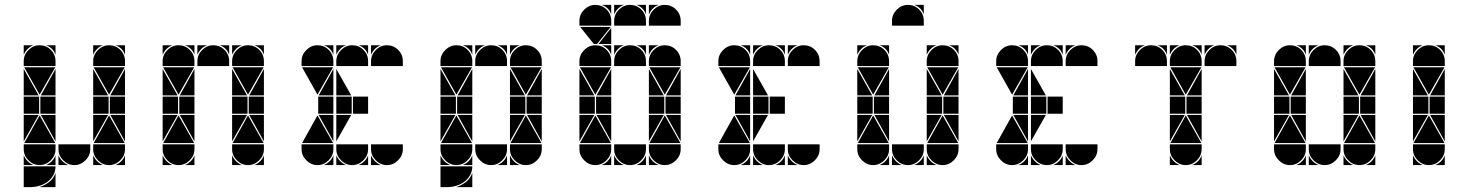

<svg xmlns="http://www.w3.org/2000/svg" viewBox="-20 -677 6004 785"><path d="M142 -492Q169 -492 188 -473Q207 -454 207 -427V-407H77V-427Q77 -453 96.5 -472.5Q116 -492 142 -492ZM426 -492Q453 -492 472 -473Q491 -454 491 -427V-407H361V-427Q361 -453 380.5 -472.5Q400 -492 426 -492ZM426 -2Q400 -2 380.5 -21.5Q361 -41 361 -67V-87H491V-67Q491 -41 471.5 -21.5Q452 -2 426 -2ZM142 -2Q116 -2 96.5 -21.5Q77 -41 77 -67V-87H207V-67Q207 -41 187.5 -21.5Q168 -2 142 -2ZM284 -2Q258 -2 238.5 -21.5Q219 -41 219 -67V-87H349V-67Q349 -41 329.5 -21.5Q310 -2 284 -2ZM363 -92 426 -205 490 -92ZM79 -92 142 -205 206 -92ZM206 -402 142 -290 79 -402ZM490 -402 426 -290 363 -402ZM424 -212H361V-282H424ZM140 -212H77V-282H140ZM491 -212H429V-282H491ZM207 -212H145V-282H207ZM77 -287V-395L138 -287ZM361 -287V-395L422 -287ZM361 -207H422L361 -99ZM77 -207H138L77 -99ZM207 -287H147L207 -395ZM491 -207V-99L431 -207ZM207 -207V-99L147 -207ZM491 -287H431L491 -395ZM219 -42Q231 -14 259 -2H219ZM361 -42Q373 -14 401 -2H361ZM361 -492H401Q387 -487 377 -477Q367 -467 361 -453ZM77 -492H117Q103 -487 93 -477Q83 -467 77 -453ZM168 -2Q182 -8 192 -18Q202 -28 207 -42V-2ZM452 -2Q466 -8 476 -18Q486 -28 491 -42V-2ZM491 -492V-453Q481 -482 452 -492ZM207 -492V-453Q197 -482 168 -492ZM77 3H207Q207 23 198 39Q189 55 174.5 66Q160 77 141.5 82.5Q123 88 105 88H77ZM141 88Q163 81 181 67Q199 53 207 30V88ZM77 -42Q89 -14 117 -2H77Z M852 -492Q879 -492 898 -473Q917 -454 917 -427V-407H787V-427Q787 -453 806.5 -472.5Q826 -492 852 -492ZM710 -492Q737 -492 756 -473Q775 -454 775 -427V-407H645V-427Q645 -453 664.5 -472.5Q684 -492 710 -492ZM994 -492Q1021 -492 1040 -473Q1059 -454 1059 -427V-407H929V-427Q929 -453 948.5 -472.5Q968 -492 994 -492ZM994 -2Q968 -2 948.5 -21.5Q929 -41 929 -67V-87H1059V-67Q1059 -41 1039.5 -21.5Q1020 -2 994 -2ZM710 -2Q684 -2 664.5 -21.5Q645 -41 645 -67V-87H775V-67Q775 -41 755.5 -21.5Q736 -2 710 -2ZM931 -92 994 -205 1058 -92ZM647 -92 710 -205 774 -92ZM774 -402 710 -290 647 -402ZM1058 -402 994 -290 931 -402ZM992 -212H929V-282H992ZM708 -212H645V-282H708ZM1059 -212H997V-282H1059ZM775 -212H713V-282H775ZM645 -287V-395L706 -287ZM929 -287V-395L990 -287ZM929 -207H990L929 -99ZM645 -207H706L645 -99ZM775 -287H715L775 -395ZM1059 -207V-99L999 -207ZM775 -207V-99L715 -207ZM1059 -287H999L1059 -395ZM929 -42Q941 -14 969 -2H929ZM929 -492H969Q955 -487 945 -477Q935 -467 929 -453ZM736 -2Q750 -8 760 -18Q770 -28 775 -42V-2ZM787 -492H827Q813 -487 803 -477Q793 -467 787 -453ZM917 -492V-453Q907 -482 878 -492ZM775 -492V-453Q765 -482 736 -492ZM645 -42Q657 -14 685 -2H645ZM645 -492H685Q671 -487 661 -477Q651 -467 645 -453ZM1020 -2Q1034 -8 1044 -18Q1054 -28 1059 -42V-2ZM1059 -492V-453Q1049 -482 1020 -492Z M1420 -492Q1447 -492 1466 -473Q1485 -454 1485 -427V-407H1355V-427Q1355 -453 1374.5 -472.5Q1394 -492 1420 -492ZM1278 -492Q1305 -492 1324 -473Q1343 -454 1343 -427V-407H1213V-427Q1213 -453 1232.5 -472.5Q1252 -492 1278 -492ZM1562 -492Q1589 -492 1608 -473Q1627 -454 1627 -427V-407H1497V-427Q1497 -453 1516.5 -472.5Q1536 -492 1562 -492ZM1562 -2Q1536 -2 1516.5 -21.5Q1497 -41 1497 -67V-87H1627V-67Q1627 -41 1607.5 -21.5Q1588 -2 1562 -2ZM1278 -2Q1252 -2 1232.5 -21.5Q1213 -41 1213 -67V-87H1343V-67Q1343 -41 1323.5 -21.5Q1304 -2 1278 -2ZM1420 -2Q1394 -2 1374.5 -21.5Q1355 -41 1355 -67V-87H1485V-67Q1485 -41 1465.5 -21.5Q1446 -2 1420 -2ZM1215 -92 1278 -205 1342 -92ZM1342 -402 1278 -290 1215 -402ZM1418 -212H1355V-282H1418ZM1485 -212H1423V-282H1485ZM1343 -212H1281V-282H1343ZM1343 -287H1283L1343 -395ZM1343 -207V-99L1283 -207ZM1355 -42Q1367 -14 1395 -2H1355ZM1497 -42Q1509 -14 1537 -2H1497ZM1497 -492H1537Q1523 -487 1513 -477Q1503 -467 1497 -453ZM1446 -2Q1460 -8 1470 -18Q1480 -28 1485 -42V-2ZM1304 -2Q1318 -8 1328 -18Q1338 -28 1343 -42V-2ZM1355 -492H1395Q1381 -487 1371 -477Q1361 -467 1355 -453ZM1485 -492V-453Q1475 -482 1446 -492ZM1343 -492V-453Q1333 -482 1304 -492ZM1355 -287V-395L1416 -287ZM1355 -207H1416L1355 -99Z M1988 -492Q2015 -492 2034 -473Q2053 -454 2053 -427V-407H1923V-427Q1923 -453 1942.5 -472.5Q1962 -492 1988 -492ZM1846 -492Q1873 -492 1892 -473Q1911 -454 1911 -427V-407H1781V-427Q1781 -453 1800.5 -472.5Q1820 -492 1846 -492ZM2130 -492Q2157 -492 2176 -473Q2195 -454 2195 -427V-407H2065V-427Q2065 -453 2084.5 -472.5Q2104 -492 2130 -492ZM1781 3H1911Q1911 23 1902 39Q1893 55 1878.5 66Q1864 77 1845.5 82.5Q1827 88 1809 88H1781ZM2130 -2Q2104 -2 2084.5 -21.5Q2065 -41 2065 -67V-87H2195V-67Q2195 -41 2175.5 -21.5Q2156 -2 2130 -2ZM1846 -2Q1820 -2 1800.5 -21.5Q1781 -41 1781 -67V-87H1911V-67Q1911 -41 1891.5 -21.5Q1872 -2 1846 -2ZM1988 -2Q1962 -2 1942.5 -21.5Q1923 -41 1923 -67V-87H2053V-67Q2053 -41 2033.5 -21.5Q2014 -2 1988 -2ZM2067 -92 2130 -205 2194 -92ZM1783 -92 1846 -205 1910 -92ZM1910 -402 1846 -290 1783 -402ZM2194 -402 2130 -290 2067 -402ZM2128 -212H2065V-282H2128ZM1844 -212H1781V-282H1844ZM2195 -212H2133V-282H2195ZM1911 -212H1849V-282H1911ZM1781 -287V-395L1842 -287ZM2065 -287V-395L2126 -287ZM2065 -207H2126L2065 -99ZM1781 -207H1842L1781 -99ZM1911 -287H1851L1911 -395ZM2195 -207V-99L2135 -207ZM1911 -207V-99L1851 -207ZM2195 -287H2135L2195 -395ZM1845 88Q1867 81 1885 67Q1903 53 1911 30V88ZM1781 -42Q1793 -14 1821 -2H1781ZM2065 -42Q2077 -14 2105 -2H2065ZM2065 -492H2105Q2091 -487 2081 -477Q2071 -467 2065 -453ZM2014 -2Q2028 -8 2038 -18Q2048 -28 2053 -42V-2ZM1872 -2Q1886 -8 1896 -18Q1906 -28 1911 -42V-2ZM2053 -492V-453Q2043 -482 2014 -492ZM1911 -492V-453Q1901 -482 1872 -492ZM1923 -492H1963Q1949 -487 1939 -477Q1929 -467 1923 -453Z M2556 -657Q2583 -657 2602 -638Q2621 -619 2621 -592V-572H2491V-592Q2491 -618 2510.5 -637.5Q2530 -657 2556 -657ZM2414 -492Q2441 -492 2460 -473Q2479 -454 2479 -427V-407H2349V-427Q2349 -453 2368.5 -472.5Q2388 -492 2414 -492ZM2698 -657Q2725 -657 2744 -638Q2763 -619 2763 -592V-572H2633V-592Q2633 -618 2652.5 -637.5Q2672 -657 2698 -657ZM2556 -492Q2583 -492 2602 -473Q2621 -454 2621 -427V-407H2491V-427Q2491 -453 2510.5 -472.5Q2530 -492 2556 -492ZM2698 -492Q2725 -492 2744 -473Q2763 -454 2763 -427V-407H2633V-427Q2633 -453 2652.5 -472.5Q2672 -492 2698 -492ZM2414 -657Q2441 -657 2460 -638Q2479 -619 2479 -592V-572H2349V-592Q2349 -618 2368.5 -637.5Q2388 -657 2414 -657ZM2698 -2Q2672 -2 2652.5 -21.5Q2633 -41 2633 -67V-87H2763V-67Q2763 -41 2743.5 -21.5Q2724 -2 2698 -2ZM2414 -2Q2388 -2 2368.5 -21.5Q2349 -41 2349 -67V-87H2479V-67Q2479 -41 2459.5 -21.5Q2440 -2 2414 -2ZM2556 -2Q2530 -2 2510.5 -21.5Q2491 -41 2491 -67V-87H2621V-67Q2621 -41 2601.5 -21.5Q2582 -2 2556 -2ZM2635 -92 2698 -205 2762 -92ZM2351 -92 2414 -205 2478 -92ZM2762 -402 2698 -290 2635 -402ZM2478 -402 2414 -290 2351 -402ZM2477 -567 2421 -497H2408L2352 -567ZM2696 -212H2633V-282H2696ZM2412 -212H2349V-282H2412ZM2479 -212H2417V-282H2479ZM2763 -212H2701V-282H2763ZM2349 -287V-395L2410 -287ZM2633 -287V-395L2694 -287ZM2633 -207H2694L2633 -99ZM2349 -207H2410L2349 -99ZM2763 -207V-99L2703 -207ZM2479 -287H2419L2479 -395ZM2763 -287H2703L2763 -395ZM2479 -207V-99L2419 -207ZM2479 -497H2427L2479 -563ZM2491 -42Q2503 -14 2531 -2H2491ZM2633 -42Q2645 -14 2673 -2H2633ZM2440 -2Q2454 -8 2464 -18Q2474 -28 2479 -42V-2ZM2582 -2Q2596 -8 2606 -18Q2616 -28 2621 -42V-2ZM2633 -657H2673Q2659 -652 2649 -642Q2639 -632 2633 -618ZM2491 -492H2531Q2517 -487 2507 -477Q2497 -467 2491 -453ZM2633 -492H2673Q2659 -487 2649 -477Q2639 -467 2633 -453ZM2491 -657H2531Q2517 -652 2507 -642Q2497 -632 2491 -618ZM2479 -657V-618Q2469 -647 2440 -657ZM2621 -657V-618Q2611 -647 2582 -657ZM2621 -492V-453Q2611 -482 2582 -492ZM2479 -492V-453Q2469 -482 2440 -492Z M3124 -492Q3151 -492 3170 -473Q3189 -454 3189 -427V-407H3059V-427Q3059 -453 3078.5 -472.5Q3098 -492 3124 -492ZM2982 -492Q3009 -492 3028 -473Q3047 -454 3047 -427V-407H2917V-427Q2917 -453 2936.5 -472.5Q2956 -492 2982 -492ZM3266 -492Q3293 -492 3312 -473Q3331 -454 3331 -427V-407H3201V-427Q3201 -453 3220.5 -472.5Q3240 -492 3266 -492ZM3266 -2Q3240 -2 3220.5 -21.5Q3201 -41 3201 -67V-87H3331V-67Q3331 -41 3311.5 -21.5Q3292 -2 3266 -2ZM2982 -2Q2956 -2 2936.5 -21.5Q2917 -41 2917 -67V-87H3047V-67Q3047 -41 3027.5 -21.5Q3008 -2 2982 -2ZM3124 -2Q3098 -2 3078.5 -21.5Q3059 -41 3059 -67V-87H3189V-67Q3189 -41 3169.5 -21.5Q3150 -2 3124 -2ZM2919 -92 2982 -205 3046 -92ZM3046 -402 2982 -290 2919 -402ZM3122 -212H3059V-282H3122ZM3189 -212H3127V-282H3189ZM3047 -212H2985V-282H3047ZM3047 -287H2987L3047 -395ZM3047 -207V-99L2987 -207ZM3059 -42Q3071 -14 3099 -2H3059ZM3201 -42Q3213 -14 3241 -2H3201ZM3201 -492H3241Q3227 -487 3217 -477Q3207 -467 3201 -453ZM3150 -2Q3164 -8 3174 -18Q3184 -28 3189 -42V-2ZM3008 -2Q3022 -8 3032 -18Q3042 -28 3047 -42V-2ZM3059 -492H3099Q3085 -487 3075 -477Q3065 -467 3059 -453ZM3189 -492V-453Q3179 -482 3150 -492ZM3047 -492V-453Q3037 -482 3008 -492ZM3059 -287V-395L3120 -287ZM3059 -207H3120L3059 -99Z M3550 -492Q3577 -492 3596 -473Q3615 -454 3615 -427V-407H3485V-427Q3485 -453 3504.5 -472.5Q3524 -492 3550 -492ZM3834 -492Q3861 -492 3880 -473Q3899 -454 3899 -427V-407H3769V-427Q3769 -453 3788.5 -472.5Q3808 -492 3834 -492ZM3834 -2Q3808 -2 3788.5 -21.5Q3769 -41 3769 -67V-87H3899V-67Q3899 -41 3879.5 -21.5Q3860 -2 3834 -2ZM3550 -2Q3524 -2 3504.5 -21.5Q3485 -41 3485 -67V-87H3615V-67Q3615 -41 3595.5 -21.5Q3576 -2 3550 -2ZM3692 -2Q3666 -2 3646.5 -21.5Q3627 -41 3627 -67V-87H3757V-67Q3757 -41 3737.5 -21.5Q3718 -2 3692 -2ZM3771 -92 3834 -205 3898 -92ZM3487 -92 3550 -205 3614 -92ZM3614 -402 3550 -290 3487 -402ZM3898 -402 3834 -290 3771 -402ZM3832 -212H3769V-282H3832ZM3548 -212H3485V-282H3548ZM3899 -212H3837V-282H3899ZM3615 -212H3553V-282H3615ZM3485 -287V-395L3546 -287ZM3769 -287V-395L3830 -287ZM3769 -207H3830L3769 -99ZM3485 -207H3546L3485 -99ZM3615 -287H3555L3615 -395ZM3899 -207V-99L3839 -207ZM3615 -207V-99L3555 -207ZM3899 -287H3839L3899 -395ZM3627 -42Q3639 -14 3667 -2H3627ZM3769 -42Q3781 -14 3809 -2H3769ZM3769 -492H3809Q3795 -487 3785 -477Q3775 -467 3769 -453ZM3718 -2Q3732 -8 3742 -18Q3752 -28 3757 -42V-2ZM3576 -2Q3590 -8 3600 -18Q3610 -28 3615 -42V-2ZM3615 -492V-453Q3605 -482 3576 -492ZM3485 -492H3525Q3511 -487 3501 -477Q3491 -467 3485 -453ZM3899 -492V-453Q3889 -482 3860 -492ZM3692 -657Q3719 -657 3738 -638Q3757 -619 3757 -592V-572H3627V-592Q3627 -618 3646.5 -637.5Q3666 -657 3692 -657ZM3757 -657V-618Q3747 -647 3718 -657Z M4260 -492Q4287 -492 4306 -473Q4325 -454 4325 -427V-407H4195V-427Q4195 -453 4214.5 -472.5Q4234 -492 4260 -492ZM4118 -492Q4145 -492 4164 -473Q4183 -454 4183 -427V-407H4053V-427Q4053 -453 4072.5 -472.5Q4092 -492 4118 -492ZM4402 -492Q4429 -492 4448 -473Q4467 -454 4467 -427V-407H4337V-427Q4337 -453 4356.5 -472.5Q4376 -492 4402 -492ZM4402 -2Q4376 -2 4356.5 -21.5Q4337 -41 4337 -67V-87H4467V-67Q4467 -41 4447.5 -21.5Q4428 -2 4402 -2ZM4118 -2Q4092 -2 4072.5 -21.5Q4053 -41 4053 -67V-87H4183V-67Q4183 -41 4163.5 -21.5Q4144 -2 4118 -2ZM4260 -2Q4234 -2 4214.5 -21.5Q4195 -41 4195 -67V-87H4325V-67Q4325 -41 4305.5 -21.5Q4286 -2 4260 -2ZM4055 -92 4118 -205 4182 -92ZM4182 -402 4118 -290 4055 -402ZM4258 -212H4195V-282H4258ZM4325 -212H4263V-282H4325ZM4183 -212H4121V-282H4183ZM4183 -287H4123L4183 -395ZM4183 -207V-99L4123 -207ZM4195 -42Q4207 -14 4235 -2H4195ZM4337 -42Q4349 -14 4377 -2H4337ZM4337 -492H4377Q4363 -487 4353 -477Q4343 -467 4337 -453ZM4286 -2Q4300 -8 4310 -18Q4320 -28 4325 -42V-2ZM4144 -2Q4158 -8 4168 -18Q4178 -28 4183 -42V-2ZM4195 -492H4235Q4221 -487 4211 -477Q4201 -467 4195 -453ZM4325 -492V-453Q4315 -482 4286 -492ZM4183 -492V-453Q4173 -482 4144 -492ZM4195 -287V-395L4256 -287ZM4195 -207H4256L4195 -99Z M4828 -492Q4855 -492 4874 -473Q4893 -454 4893 -427V-407H4763V-427Q4763 -453 4782.5 -472.5Q4802 -492 4828 -492ZM4828 -2Q4802 -2 4782.5 -21.5Q4763 -41 4763 -67V-87H4893V-67Q4893 -41 4873.5 -21.5Q4854 -2 4828 -2ZM4765 -92 4828 -205 4892 -92ZM4892 -402 4828 -290 4765 -402ZM4826 -212H4763V-282H4826ZM4893 -212H4831V-282H4893ZM4763 -287V-395L4824 -287ZM4763 -207H4824L4763 -99ZM4893 -207V-99L4833 -207ZM4893 -287H4833L4893 -395ZM4763 -42Q4775 -14 4803 -2H4763ZM4854 -2Q4868 -8 4878 -18Q4888 -28 4893 -42V-2ZM4763 -492H4803Q4789 -487 4779 -477Q4769 -467 4763 -453ZM4893 -492V-453Q4883 -482 4854 -492ZM4686 -492Q4713 -492 4732 -473Q4751 -454 4751 -427V-407H4621V-427Q4621 -453 4640.5 -472.5Q4660 -492 4686 -492ZM4970 -492Q4997 -492 5016 -473Q5035 -454 5035 -427V-407H4905V-427Q4905 -453 4924.5 -472.5Q4944 -492 4970 -492ZM4905 -492H4945Q4931 -487 4921 -477Q4911 -467 4905 -453ZM4751 -492V-453Q4741 -482 4712 -492ZM4621 -492H4661Q4647 -487 4637 -477Q4627 -467 4621 -453ZM5035 -492V-453Q5025 -482 4996 -492Z M5396 -492Q5423 -492 5442 -473Q5461 -454 5461 -427V-407H5331V-427Q5331 -453 5350.5 -472.5Q5370 -492 5396 -492ZM5254 -492Q5281 -492 5300 -473Q5319 -454 5319 -427V-407H5189V-427Q5189 -453 5208.5 -472.5Q5228 -492 5254 -492ZM5538 -492Q5565 -492 5584 -473Q5603 -454 5603 -427V-407H5473V-427Q5473 -453 5492.5 -472.5Q5512 -492 5538 -492ZM5538 -2Q5512 -2 5492.5 -21.5Q5473 -41 5473 -67V-87H5603V-67Q5603 -41 5583.5 -21.5Q5564 -2 5538 -2ZM5254 -2Q5228 -2 5208.5 -21.5Q5189 -41 5189 -67V-87H5319V-67Q5319 -41 5299.5 -21.5Q5280 -2 5254 -2ZM5396 -2Q5370 -2 5350.5 -21.5Q5331 -41 5331 -67V-87H5461V-67Q5461 -41 5441.5 -21.5Q5422 -2 5396 -2ZM5475 -92 5538 -205 5602 -92ZM5191 -92 5254 -205 5318 -92ZM5318 -402 5254 -290 5191 -402ZM5602 -402 5538 -290 5475 -402ZM5536 -212H5473V-282H5536ZM5252 -212H5189V-282H5252ZM5603 -212H5541V-282H5603ZM5319 -212H5257V-282H5319ZM5189 -287V-395L5250 -287ZM5473 -287V-395L5534 -287ZM5473 -207H5534L5473 -99ZM5189 -207H5250L5189 -99ZM5319 -287H5259L5319 -395ZM5603 -207V-99L5543 -207ZM5319 -207V-99L5259 -207ZM5603 -287H5543L5603 -395ZM5331 -42Q5343 -14 5371 -2H5331ZM5473 -42Q5485 -14 5513 -2H5473ZM5473 -492H5513Q5499 -487 5489 -477Q5479 -467 5473 -453ZM5280 -2Q5294 -8 5304 -18Q5314 -28 5319 -42V-2ZM5331 -492H5371Q5357 -487 5347 -477Q5337 -467 5331 -453ZM5564 -2Q5578 -8 5588 -18Q5598 -28 5603 -42V-2ZM5603 -492V-453Q5593 -482 5564 -492ZM5319 -492V-453Q5309 -482 5280 -492Z M5822 -492Q5849 -492 5868 -473Q5887 -454 5887 -427V-407H5757V-427Q5757 -453 5776.5 -472.5Q5796 -492 5822 -492ZM5822 -2Q5796 -2 5776.5 -21.5Q5757 -41 5757 -67V-87H5887V-67Q5887 -41 5867.5 -21.5Q5848 -2 5822 -2ZM5759 -92 5822 -205 5886 -92ZM5886 -402 5822 -290 5759 -402ZM5820 -212H5757V-282H5820ZM5887 -212H5825V-282H5887ZM5757 -287V-395L5818 -287ZM5757 -207H5818L5757 -99ZM5887 -287H5827L5887 -395ZM5887 -207V-99L5827 -207ZM5757 -42Q5769 -14 5797 -2H5757ZM5757 -492H5797Q5783 -487 5773 -477Q5763 -467 5757 -453ZM5848 -2Q5862 -8 5872 -18Q5882 -28 5887 -42V-2ZM5887 -492V-453Q5877 -482 5848 -492Z"/></svg>

Font: CAT DyFa
Style: Regular
Weight: 400
Designer: Peter Wiegel
Foundry: Peter Wiegel
Version: Version 1.001; ttfautohint (v1.3)